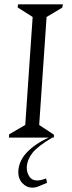

<svg xmlns="http://www.w3.org/2000/svg" viewBox="-20 -632 332 882"><path d="M21 0 22 -15 96 -58 130 -554 61 -598 63 -612H269L266 -597L194 -554L160 -58L228 -13L227 0ZM127 230Q102 230 82.5 209Q63 188 64 155Q67 102 111 60.5Q155 19 215 -4L220 0Q153 40 129 70.5Q105 101 103 136Q102 158 114 177.5Q126 197 151 197Q161 197 170.5 194.5Q180 192 192 188L196 208Q173 217 158.5 223.5Q144 230 127 230Z"/></svg>

Font: Ancizar Serif Light
Style: Italic
Weight: 300
Italic angle: -4°
Designer: Cesar Puertas, Viviana Monsalve, Julian Moncada, Julian Prieto, Jose Castro, Felipe Aragon, Mariel Hernandez, Sara Alarc
Version: Version 8.100